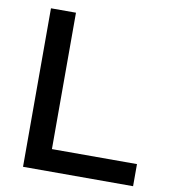

<svg xmlns="http://www.w3.org/2000/svg" viewBox="-80 -778 745 847"><g transform="rotate(10 292.0 -355.0)"><path d="M80 0V-710H192V-99H573V0Z"/></g></svg>

Font: Oxford Sans SemiBold
Style: Regular
Weight: 600
Designer: Matt McInerney, Pablo Impallari, Rodrigo Fuenzalida
Foundry: Matt McInerney, Pablo Impallari, Rodrigo Fuenzalida
Version: Version 3.000g; ttfautohint (v1.5) -l 8 -r 28 -G 28 -x 14 -D